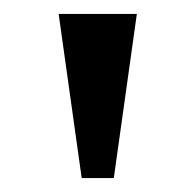

<svg xmlns="http://www.w3.org/2000/svg" viewBox="-20 -819 280 275"><path d="M64 -799H176L143 -564H97Z"/></svg>

Font: Noto Serif Sinhala
Style: Regular
Weight: 400
Designer: Jelle Bosma - Monotype Design Team
Foundry: Monotype Imaging Inc.
Version: Version 2.006